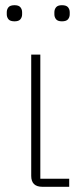

<svg xmlns="http://www.w3.org/2000/svg" viewBox="-20 -718 315 738"><path d="M246 0H143Q100 0 100 -42V-508H135V-31H246ZM36 -636Q19 -636 12.5 -644Q6 -652 6 -663V-671Q6 -682 12.5 -690Q19 -698 36 -698Q52 -698 58.5 -690Q65 -682 65 -671V-663Q65 -652 58.5 -644Q52 -636 36 -636ZM218 -636Q202 -636 195.5 -644Q189 -652 189 -663V-671Q189 -682 195.5 -690Q202 -698 218 -698Q235 -698 241.5 -690Q248 -682 248 -671V-663Q248 -652 241.5 -644Q235 -636 218 -636Z"/></svg>

Font: IBM Plex Sans ExtLt
Style: Regular
Weight: 200
Designer: Mike Abbink, Paul van der Laan, Pieter van Rosmalen
Foundry: Bold Monday
Version: Version 3.005